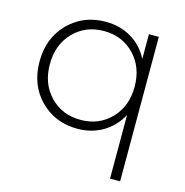

<svg xmlns="http://www.w3.org/2000/svg" viewBox="-106 -626 887 919"><g transform="rotate(15 337.5 -166.0)"><path d="M521 -522H570V194H520V-121Q488 -62 432.5 -29Q377 4 307 4Q196 4 122.5 -70Q49 -144 49 -261Q49 -377 122.5 -451.5Q196 -526 307 -526Q378 -526 434 -493Q490 -460 521 -399ZM159.5 -102.5Q219 -41 310 -41Q401 -41 460.5 -102.5Q520 -164 520 -261Q520 -358 460.5 -419.5Q401 -481 310 -481Q219 -481 159.5 -419.5Q100 -358 100 -261Q100 -164 159.5 -102.5Z"/></g></svg>

Font: mBank Light
Style: Regular
Weight: 300
Designer: Julieta Ulanovsky
Foundry: Julieta Ulanovsky
Version: Version 7.200;PS 007.200;hotconv 1.0.88;makeotf.lib2.5.64775